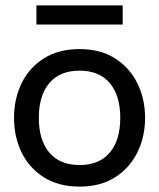

<svg xmlns="http://www.w3.org/2000/svg" viewBox="-20 -682 590 712"><path d="M275 10Q198 10 143.5 -24Q89 -58 60.5 -116Q32 -174 32 -245Q32 -316 60.5 -374Q89 -432 143.5 -466Q198 -500 275 -500Q352 -500 406 -466Q460 -432 489 -374Q518 -316 518 -245Q518 -174 489 -116Q460 -58 406 -24Q352 10 275 10ZM275 -70Q348 -70 387 -116Q426 -162 426 -245Q426 -328 387 -374Q348 -420 275 -420Q202 -420 163 -374Q124 -328 124 -245Q124 -162 163 -116Q202 -70 275 -70ZM115 -591V-662H435V-591Z"/></svg>

Font: Cabin VF Beta
Style: Regular
Weight: 400
Designer: Pablo Impallari
Foundry: Pablo Impallari. http://www.impallari.com Igino Marini. http://www.ikern.com
Version: Version 2.200